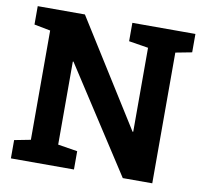

<svg xmlns="http://www.w3.org/2000/svg" viewBox="-79 -797 941 883"><g transform="rotate(10 391.5 -355.5)"><path d="M27.3 0V-85.4L103 -100.1V-610.4L27.3 -625V-710.9H103H247.6L557.1 -217.8L560.1 -218.3V-610.4L469.2 -625V-710.9H687.5H763.7V-625L687.5 -610.4V0H549.8L233.4 -488.3L230.5 -487.8V-100.1L321.8 -85.4V0Z"/></g></svg>

Font: Robotiche
Style: Bold
Weight: 700
Designer: Google
Version: Version 2.001